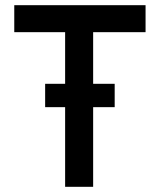

<svg xmlns="http://www.w3.org/2000/svg" viewBox="-20 -720 616 740"><path d="M154 -307V-397H231V-596H35V-700H541V-596H339V-397H422V-307H339V0H231V-307Z"/></svg>

Font: Easer Grotesk
Style: Regular
Weight: 400
Designer: Boardeaser, Bonnie Shaver-Troup, Thomas Jockin
Foundry: Lexend
Version: Version 1.008;Glyphs 3.1.2 (3151)